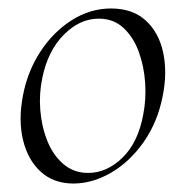

<svg xmlns="http://www.w3.org/2000/svg" viewBox="-20 -419 436 453"><path d="M153 14Q107 14 76.5 -13.5Q46 -41 34.5 -88Q23 -135 34 -193Q45 -251 75.5 -297.5Q106 -344 149.5 -371.5Q193 -399 242 -399Q293 -399 324 -370.5Q355 -342 365 -295Q375 -248 364 -193Q352 -131 319 -84Q286 -37 242 -11.5Q198 14 153 14ZM188 -11Q232 -11 269 -47Q306 -83 318 -149Q325 -184 322.5 -223Q320 -262 307.5 -296.5Q295 -331 271.5 -353Q248 -375 213 -375Q168 -375 130.5 -337Q93 -299 80 -236Q72 -199 75 -160Q78 -121 91.5 -87Q105 -53 129.5 -32Q154 -11 188 -11Z"/></svg>

Font: Cormorant Garamond Light Light
Style: Italic
Weight: 300
Italic angle: -10°
Version: Version 4.001